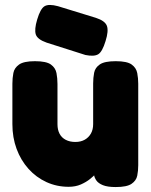

<svg xmlns="http://www.w3.org/2000/svg" viewBox="-20 -747 608 775"><path d="M257 7Q209 7 167.5 -12Q126 -31 95 -65.5Q64 -100 47 -146Q30 -192 30 -246V-409Q30 -432 34 -452.5Q38 -473 57 -486.5Q76 -500 121 -500Q167 -500 185.5 -486.5Q204 -473 208 -452Q212 -431 212 -408V-246Q212 -223 220.5 -207Q229 -191 245.5 -182.5Q262 -174 284 -174Q306 -174 322 -183Q338 -192 347 -208Q356 -224 356 -246V-410Q356 -433 360 -453.5Q364 -474 383 -487Q402 -500 447 -500Q493 -500 511.5 -486.5Q530 -473 534 -452Q538 -431 538 -409V-80Q538 -58 534 -38Q530 -18 511 -5Q492 8 447 8Q414 8 395.5 0.5Q377 -7 369 -18.5Q361 -30 359.5 -41.5Q358 -53 358 -61L375 -56Q375 -56 367 -46.5Q359 -37 343.5 -24.5Q328 -12 306.5 -2.5Q285 7 257 7ZM325 -525 168 -575Q131 -588 124.5 -608Q118 -628 130 -668Q143 -712 160 -722Q177 -732 214 -722L367 -675Q404 -663 411.5 -642.5Q419 -622 406 -581Q393 -538 376.5 -528Q360 -518 325 -525Z"/></svg>

Font: Fredoka Light
Style: Bold
Weight: 700
Version: Version 2.001